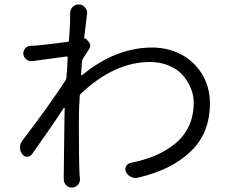

<svg xmlns="http://www.w3.org/2000/svg" viewBox="-20 -806 1022 857"><path d="M355.5 -633.8Q361.3 -635.7 365.2 -631.8L375 -620.1Q382.8 -611.3 382.8 -602.5Q382.8 -594.7 377 -585.9Q361.3 -562.5 349.6 -543Q345.7 -537.1 345.7 -529.3Q342.8 -495.1 341.8 -473.6Q341.8 -471.7 343.3 -470.7Q344.7 -469.7 346.7 -470.7Q496.1 -593.8 659.2 -593.8Q727.5 -593.8 785.6 -564.5Q843.8 -535.2 879.9 -478.5Q917 -419.9 917 -344.7Q917 -211.9 832 -130.9Q747.1 -47.9 594.7 -12.7Q589.8 -11.7 584 -11.7Q574.2 -11.7 564.5 -16.6Q548.8 -24.4 542 -39.1Q536.1 -51.8 543 -64Q549.8 -76.2 563.5 -79.1Q623 -90.8 671.9 -111.3Q720.7 -131.8 760.7 -164.1Q800.8 -196.3 823.2 -243.2Q844.7 -290 844.7 -347.7Q844.7 -378.9 833 -409.2Q821.3 -439.5 798.8 -466.8Q776.4 -494.1 737.3 -511.7Q698.2 -529.3 649.4 -529.3Q491.2 -529.3 341.8 -388.7Q335.9 -383.8 335.9 -377Q332 -322.3 332 -262.7Q332 -91.8 335 -27.3Q335.9 -18.6 336.9 -7.8Q337.9 7.8 327.1 19.5Q316.4 31.2 300.8 31.2Q285.2 31.2 274.4 19.5Q263.7 7.8 264.6 -7.8Q264.6 -18.6 264.6 -25.4Q264.6 -60.5 267.6 -273.4Q267.6 -285.2 268.6 -322.3Q268.6 -324.2 267.1 -324.7Q265.6 -325.2 264.6 -324.2Q202.1 -228.5 123 -118.2Q115.2 -106.4 101.1 -106.4Q86.9 -106.4 79.1 -118.2Q69.3 -130.9 69.3 -147.5Q69.3 -165 80.1 -178.7Q197.3 -332 272.5 -447.3Q276.4 -453.1 276.4 -460Q279.3 -488.3 282.2 -547.9Q283.2 -550.8 280.8 -552.7Q278.3 -554.7 275.4 -553.7Q205.1 -543.9 125 -533.2Q109.4 -531.2 97.7 -540.5Q85.9 -549.8 84 -565.4Q83 -579.1 92.8 -590.3Q102.5 -601.6 117.2 -601.6Q124 -602.5 141.6 -602.5Q226.6 -611.3 281.2 -619.1Q288.1 -620.1 288.1 -627Q293 -702.1 293 -716.8V-746.1Q293 -762.7 303.7 -774.4Q314.5 -786.1 331.1 -786.1Q331.1 -786.1 332 -786.1Q348.6 -786.1 359.4 -772.5Q369.1 -761.7 369.1 -748Q369.1 -745.1 368.2 -742.2Q363.3 -706.1 355.5 -634.8Q355.5 -633.8 355.5 -633.8Z"/></svg>

Font: Gen Jyuu Gothic P Normal
Style: Regular
Weight: 300
Designer: [Source Han Sans]
Ryoko NISHIZUKA  (kana & ideographs); Paul D. Hunt (Latin, Greek & Cyrillic); Wenlong ZHANG  (bopomofo
Version: Version 1.002.20150607